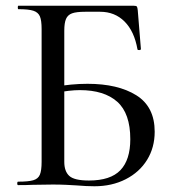

<svg xmlns="http://www.w3.org/2000/svg" viewBox="-20 -645 610 669"><path d="M246 1Q231 0 210 -1Q189 -2 164 -2L94 -1Q75 0 43 0Q40 0 40 -6Q40 -12 43 -12Q79 -12 96 -17Q113 -22 119 -36.5Q125 -51 125 -81V-544Q125 -574 119 -588Q113 -602 96.5 -607.5Q80 -613 44 -613Q42 -613 42 -619Q42 -625 44 -625H446Q455 -625 457 -622Q459 -619 460 -609L471 -474Q471 -471 465.5 -470.5Q460 -470 459 -473Q448 -536 414 -570Q380 -604 329 -604H277Q246 -604 231 -598.5Q216 -593 210 -579Q204 -565 204 -538V-81Q204 -48 221.5 -32Q239 -16 290 -16Q365 -16 399.5 -52Q434 -88 434 -160Q434 -250 388.5 -290.5Q343 -331 258 -331Q223 -331 171 -321L168 -342Q229 -353 285 -353Q391 -353 455 -313Q519 -273 519 -186Q519 -131 492.5 -88Q466 -45 418 -20.5Q370 4 309 4Q282 4 246 1Z"/></svg>

Font: Cormorant Infant Medium
Style: Regular
Weight: 500
Designer: Christian Thalmann (Catharsis Fonts)
Foundry: Catharsis Fonts
Version: Version 4.000